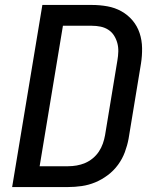

<svg xmlns="http://www.w3.org/2000/svg" viewBox="-20 -755 640 775"><path d="M29 0 151 -735H351Q383 -735 413.5 -729.5Q444 -724 470 -709.5Q496 -695 515 -672.5Q534 -650 543.5 -621.5Q553 -593 553.5 -561Q554 -529 549 -498L499 -195Q494 -168 484 -141Q474 -114 456.5 -90Q439 -66 415 -48Q391 -30 364.5 -19Q338 -8 310 -4Q282 0 255 0ZM255 -84Q272 -84 289.5 -87Q307 -90 323.5 -97Q340 -104 354.5 -116Q369 -128 379 -143Q389 -158 395 -175Q401 -192 404 -209L454 -512Q457 -529 457.5 -547Q458 -565 453.5 -581.5Q449 -598 440 -612Q431 -626 417 -635Q403 -644 386 -647.5Q369 -651 351 -651H234L140 -84Z"/></svg>

Font: Iosevka Curly MdExObl
Style: Regular
Weight: 500
Width: 7
Italic angle: -9°
Monospace: yes
Designer: Belleve Invis
Foundry: Belleve Invis
Version: Version 11.1.0; ttfautohint (v1.8.3)